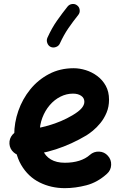

<svg xmlns="http://www.w3.org/2000/svg" viewBox="-20 -901 622 978"><path d="M351.8 -424.1Q377.3 -424.1 393.5 -413Q409.7 -402 409.7 -382.4Q409.7 -366.3 395.6 -349.7Q381.6 -333 348.8 -313.6Q293.7 -280.9 227 -261.7Q160.3 -242.6 88.3 -237.5Q61.8 -235.6 44.1 -215.5Q26.5 -195.3 28.1 -168.3Q30 -141.8 50.4 -124.2Q70.8 -106.6 97.3 -108.2Q184.4 -114.3 264.9 -140.5Q345.3 -166.7 420.2 -211.4Q433.8 -219.7 453.2 -235.4Q472.5 -251.1 491.5 -274.3Q510.4 -297.5 522.9 -327.3Q535.4 -357.1 535.4 -393.1Q535.4 -433.7 518.9 -463.8Q502.3 -493.9 475.4 -513.9Q448.5 -533.9 417 -543.7Q385.5 -553.5 355.5 -553.5Q285.8 -553.5 229.8 -524Q173.8 -494.6 134.1 -445.6Q94.4 -396.5 73.4 -336.3Q52.5 -276.1 52.5 -214.8Q52.5 -121.3 87.8 -61.1Q123 -0.9 181.7 28.3Q240.4 57.4 310.1 57.4Q363.8 57.4 420.2 42.7Q476.6 28 525 -15.9Q545 -33.7 546.2 -60.8Q547.4 -87.9 529.5 -107.5Q511.8 -127.6 484.9 -128.7Q457.9 -129.9 437.9 -112.1Q416 -92.4 383.5 -82.2Q351 -72 310.1 -72Q267.6 -72 239 -88.9Q210.4 -105.7 196.2 -139.2Q181.9 -172.6 181.9 -222.2Q181.9 -264.5 195.7 -301.1Q209.5 -337.6 233.3 -365.4Q257.1 -393.2 287.8 -408.6Q318.5 -424.1 351.8 -424.1ZM373 -873.5Q362.2 -882.2 347.7 -880.6Q333.3 -878.9 324.2 -867.7Q296.9 -833.5 270.4 -795.9Q243.9 -758.3 221.3 -708.3Q215.8 -695.3 221.1 -681.3Q226.3 -667.4 238.5 -661.9Q251.1 -656.4 265.3 -661.6Q279.4 -666.9 284.9 -679.4Q305.2 -723.6 328.2 -757.1Q351.2 -790.5 378.5 -824.7Q387.6 -835.6 385.9 -850.3Q384.3 -865 373 -873.5Z"/></svg>

Font: Mikhak VF
Style: Regular
Weight: 100
Designer: Amin Abedi
Version: Version 3.001